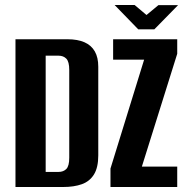

<svg xmlns="http://www.w3.org/2000/svg" viewBox="-20 -748 742 768"><path d="M41.9 0V-591H249.4Q290.8 -591 318.2 -578.8Q345.5 -566.6 359.3 -542.3Q373.1 -518.1 373.1 -481.1V-126.6Q373.1 -78 355.9 -50.2Q338.7 -22.4 307.4 -11.2Q276.2 0 232.7 0ZM162.7 -60.3H214Q233.7 -60.3 245.4 -72.2Q257 -84.1 257 -117V-468.2Q257 -501.1 245.4 -513.2Q233.7 -525.3 214 -525.3H162.7ZM421.9 0V-73.8L556.5 -509.3H432.5V-591H688.9V-532.9L547.5 -81.7H688.9V0ZM532.9 -630.7 438.5 -728H518.5L566 -688L613.8 -727.6H692.4L597.4 -630.7Z"/></svg>

Font: Alumni Sans Thin
Style: Regular
Weight: 100
Designer: Robert E. Leuschke
Foundry: Robert E. Leuschke
Version: Version 1.018